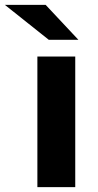

<svg xmlns="http://www.w3.org/2000/svg" viewBox="-82 -771 403 791"><path d="M72 -538H228V0H72ZM-62 -751H106L241 -607H119Z"/></svg>

Font: Idrija
Style: Bold
Weight: 700
Designer: Julieta Ulanovsky
Foundry: Julieta Ulanovsky
Version: Version 7.200